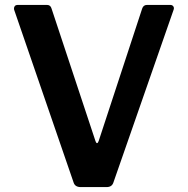

<svg xmlns="http://www.w3.org/2000/svg" viewBox="-20 -762 764 782"><path d="M686 -736C683.3 -740 679 -742 673 -742H579C569 -742 562.3 -737 559 -727L382 -188C380 -182 377.7 -179 375 -179C373 -179 371 -181.7 369 -187L190 -727C187.3 -737 181 -742 171 -742H52C47.3 -742 43.7 -740.7 41 -738C38.3 -735.3 37 -732 37 -728C37 -724.7 37.3 -722.3 38 -721L280 -18C284 -6 293.7 0 309 0H414C428.7 0 438 -6.3 442 -19L687 -722C689 -727.3 688.7 -732 686 -736Z"/></svg>

Font: Libre Franklin SemiBold
Style: Regular
Weight: 600
Designer: Pablo Impallari, Rodrigo Fuenzalida
Foundry: Impallari Type
Version: Version 1.002; ttfautohint (v1.5)